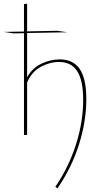

<svg xmlns="http://www.w3.org/2000/svg" viewBox="-36 -732 580 1041"><path d="M288 -410Q361 -410 396.5 -357.5Q432 -305 432 -194Q432 -75 392.5 50.5Q353 176 276 289L264 281Q338 172 376.5 49.5Q415 -73 415 -190Q415 -295 383 -345.5Q351 -396 284 -396Q234 -396 185 -369.5Q136 -343 111 -285V0H94V-552L38 -551L-16 -559L94 -561V-710L111 -712V-562L275 -565L329 -557L111 -553V-313Q138 -362 187 -386Q236 -410 288 -410Z"/></svg>

Font: EauTestInfant Thin
Style: Italic
Weight: 250
Italic angle: -12°
Designer: Christian Thalmann (Catharsis Fonts)
Version: Version 0.001;PS 000.001;hotconv 1.0.88;makeotf.lib2.5.64775